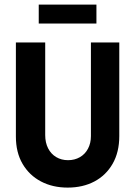

<svg xmlns="http://www.w3.org/2000/svg" viewBox="-20 -812 596 846"><path d="M278.1 14.6Q211.8 14.6 160.4 -12.5Q109 -39.6 79.5 -89.9Q50 -140.3 50 -210.4V-625H179.2V-216.7Q179.2 -183.4 192 -158.4Q204.9 -133.3 227.7 -119.8Q250.5 -106.2 279.7 -106.2Q309 -106.2 331.9 -119.4Q354.9 -132.6 367.7 -156.8Q380.6 -180.9 380.6 -212.5V-625H505.6V-212.5Q505.6 -141.7 476.4 -90.6Q447.2 -39.6 396.2 -12.5Q345.1 14.6 278.1 14.6ZM150.7 -708.3V-791.7H404.9V-708.3Z"/></svg>

Font: Afacad Flux
Style: Regular
Weight: 400
Designer: Kristian Moeller
Foundry: Dicotype
Version: Version 1.100